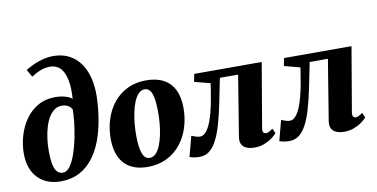

<svg xmlns="http://www.w3.org/2000/svg" viewBox="-78 -1054 2533 1291"><g transform="rotate(-10 1188.0 -408.5)"><path d="M243 8Q179.5 8 132 -18.8Q84.5 -45.5 58 -96Q31.5 -146.5 31.5 -216.5Q31.5 -279 49 -339.5Q66.5 -400 101 -449Q135.5 -498 186.5 -527.2Q237.5 -556.5 305 -556.5Q344 -556.5 375.5 -546.8Q407 -537 419 -524.5Q424 -594 416.2 -640.2Q408.5 -686.5 392.5 -713.8Q376.5 -741 354.2 -752.5Q332 -764 307 -764Q273 -764 244 -753.2Q215 -742.5 177.5 -719L148.5 -769.5Q177.5 -787.5 209 -801.2Q240.5 -815 273.2 -823Q306 -831 338 -831Q400.5 -831 446.8 -807Q493 -783 523.5 -739.8Q554 -696.5 568.5 -637.8Q583 -579 581 -509.5Q579 -436.5 567.2 -362.8Q555.5 -289 531.8 -222.5Q508 -156 469.2 -104Q430.5 -52 374.8 -22Q319 8 243 8ZM268.5 -47Q296 -47 318.2 -77.8Q340.5 -108.5 357.2 -157.5Q374 -206.5 385.2 -262.5Q396.5 -318.5 402 -370.2Q407.5 -422 407 -456.5Q396.5 -471 385.5 -478.8Q374.5 -486.5 362.8 -489.2Q351 -492 337 -492Q309.5 -492 287.5 -476Q265.5 -460 249 -432.5Q232.5 -405 221.8 -369Q211 -333 205.5 -292.5Q200 -252 200 -211Q200 -145.5 208.5 -110Q217 -74.5 232.8 -60.8Q248.5 -47 268.5 -47Z M926 -561.5Q996 -561.5 1044 -536Q1092 -510.5 1117 -460.8Q1142 -411 1142.5 -339Q1143 -267 1122.8 -203Q1102.5 -139 1063.2 -90.2Q1024 -41.5 967 -13.8Q910 14 837 14Q769 14 721.8 -12Q674.5 -38 649.8 -88.2Q625 -138.5 624 -209.5Q623.5 -283 643.8 -346.8Q664 -410.5 703 -458.8Q742 -507 798.2 -534.2Q854.5 -561.5 926 -561.5ZM907 -504Q882.5 -504 864.2 -485Q846 -466 833 -434.5Q820 -403 812 -364.2Q804 -325.5 800.2 -284.8Q796.5 -244 797 -208Q797.5 -145.5 805.5 -109.5Q813.5 -73.5 827.5 -58.5Q841.5 -43.5 860 -43.5Q885 -43.5 903.2 -62.2Q921.5 -81 934.2 -112.8Q947 -144.5 955 -183.5Q963 -222.5 966.5 -263.2Q970 -304 969.5 -341Q969 -404.5 961 -440Q953 -475.5 939.2 -489.8Q925.5 -504 907 -504Z M1639 -107.5Q1636 -84.5 1644 -78Q1652 -71.5 1659.5 -71.5Q1667.5 -71.5 1678.8 -76.5Q1690 -81.5 1707 -93.5L1721.5 -60.5Q1710 -46 1687.2 -29.5Q1664.5 -13 1633.8 -1.2Q1603 10.5 1567 10.5Q1517.5 10.5 1493 -12Q1468.5 -34.5 1475.5 -77.5L1543 -492H1418.5Q1400 -398.5 1383.5 -318.8Q1367 -239 1348.5 -176.2Q1330 -113.5 1306.5 -71.5Q1284.5 -32 1257 -12Q1229.5 8 1191 8Q1170 8 1151 4Q1132 0 1125 -3.5L1161.5 -141.5Q1166.5 -139.5 1176 -136Q1185.5 -132.5 1197 -129.2Q1208.5 -126 1219 -126Q1236 -126 1250.2 -137.8Q1264.5 -149.5 1276.2 -170Q1288 -190.5 1297.5 -216.8Q1307 -243 1314.5 -272Q1324.5 -310 1331.5 -348Q1338.5 -386 1343.5 -417.8Q1348.5 -449.5 1351 -467L1243 -495.5L1253 -548H1714Z M2252 -107.5Q2249 -84.5 2257 -78Q2265 -71.5 2272.5 -71.5Q2280.5 -71.5 2291.8 -76.5Q2303 -81.5 2320 -93.5L2334.5 -60.5Q2323 -46 2300.2 -29.5Q2277.5 -13 2246.8 -1.2Q2216 10.5 2180 10.5Q2130.5 10.5 2106 -12Q2081.5 -34.5 2088.5 -77.5L2156 -492H2031.5Q2013 -398.5 1996.5 -318.8Q1980 -239 1961.5 -176.2Q1943 -113.5 1919.5 -71.5Q1897.5 -32 1870 -12Q1842.5 8 1804 8Q1783 8 1764 4Q1745 0 1738 -3.5L1774.5 -141.5Q1779.5 -139.5 1789 -136Q1798.5 -132.5 1810 -129.2Q1821.5 -126 1832 -126Q1849 -126 1863.2 -137.8Q1877.5 -149.5 1889.2 -170Q1901 -190.5 1910.5 -216.8Q1920 -243 1927.5 -272Q1937.5 -310 1944.5 -348Q1951.5 -386 1956.5 -417.8Q1961.5 -449.5 1964 -467L1856 -495.5L1866 -548H2327Z"/></g></svg>

Font: Merriweather 36pt Black
Style: Italic
Weight: 900
Italic angle: -7.8°
Version: Version 2.101